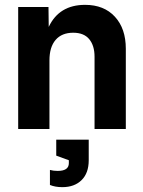

<svg xmlns="http://www.w3.org/2000/svg" viewBox="-20 -532 588 792"><path d="M218 173Q264 173 264 141V129L212 110V44H346V129Q346 182 316.5 211Q287 240 237 240Q208 240 186 231V169Q200 173 218 173ZM370 -298Q370 -344 348 -370.5Q326 -397 282 -397Q235 -397 209.5 -367.5Q184 -338 184 -283V0H55V-503H180L181 -421Q224 -512 331 -512Q409 -512 454 -463Q499 -414 499 -331V0H370Z"/></svg>

Font: Techna Sans
Style: Regular
Weight: 400
Designer: Carl Enlund
Version: Version 1.003